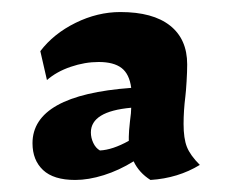

<svg xmlns="http://www.w3.org/2000/svg" viewBox="-20 -592 385 319"><path d="M34 -354Q34 -434 198 -446Q195 -469 182 -479Q169 -489 144 -489Q121 -489 97.5 -481Q74 -473 58 -459L47 -507Q69 -536 105.5 -554Q142 -572 180 -572Q234 -572 262.5 -549.5Q291 -527 291 -485Q291 -473 290 -456.5Q289 -440 288 -432Q285 -408 285 -386Q285 -362 290.5 -348Q296 -334 312 -318Q276 -296 230 -293Q211 -305 202 -324Q178 -309 152.5 -301Q127 -293 105 -293Q69 -293 51.5 -309.5Q34 -326 34 -354ZM194 -358V-365Q194 -373 196 -391Q198 -405 198 -413Q131 -407 131 -372Q131 -363 135 -354.5Q139 -346 146 -342Q167 -343 194 -358Z"/></svg>

Font: Mirza
Style: Bold
Weight: 700
Designer: Arabic design by Kourosh Beigpour, Latin design by Eduardo Tunni, engineering by Lasse Fister
Version: Version 1.0010g